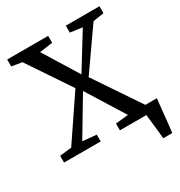

<svg xmlns="http://www.w3.org/2000/svg" viewBox="-210 -888 1137 1212"><g transform="rotate(-30 358.5 -281.5)"><path d="M92.5 -59 303.5 -371 96 -680 21 -692.5V-743H319.5V-692.5L224 -679.5L380 -427.5L536 -680.5L448 -692.5V-743H693.5V-692.5L614 -680L410.5 -389.5L633 -59H717Q713 -25.5 708.8 17.8Q704.5 61 700 104Q695.5 147 691.5 180H625.5Q622.5 139.5 616.2 88.5Q610 37.5 606.5 0H413.5V-49.5L506 -59L336 -331.5L173 -59L273.5 -49.5V0H6.5V-49.5Z"/></g></svg>

Font: Merriweather
Style: Regular
Weight: 400
Designer: Eben Sorkin
Foundry: Eben Sorkin
Version: Version 2.100; ttfautohint (v1.7.19-72a1) -l 8 -r 50 -G 200 